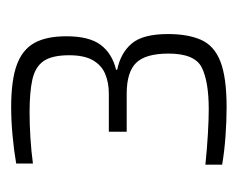

<svg xmlns="http://www.w3.org/2000/svg" viewBox="-61 -781 426 344"><g transform="rotate(-90 152.0 -609.0)"><path d="M132 -416Q107 -416 79.5 -418Q52 -420 29 -424V-454Q58 -451 84.5 -449.5Q111 -448 128 -448Q178 -448 203 -460.5Q228 -473 228 -520Q228 -561 211.5 -578Q195 -595 156 -595H88V-627H156Q176 -627 191.5 -633.5Q207 -640 216 -655.5Q225 -671 225 -698Q225 -729 214.5 -744Q204 -759 181.5 -764Q159 -769 123 -769Q101 -769 77 -767.5Q53 -766 31 -763V-793Q54 -797 81 -799.5Q108 -802 132 -802Q180 -802 207.5 -792Q235 -782 247 -760.5Q259 -739 259 -703Q259 -662 243.5 -641.5Q228 -621 199 -614V-612Q229 -606 246 -586Q263 -566 263 -521Q263 -485 252.5 -461.5Q242 -438 213.5 -427Q185 -416 132 -416Z"/></g></svg>

Font: Saira SemiCondensed Thin
Style: Regular
Weight: 250
Width: 4
Designer: Hector Gatti with collaboration of the Omnibus-Type team
Foundry: Omnibus-Type
Version: Version 1.101